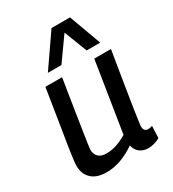

<svg xmlns="http://www.w3.org/2000/svg" viewBox="-192 -894 905 1007"><g transform="rotate(-30 260.0 -390.0)"><path d="M154 10Q95 10 64 -19.5Q33 -49 33 -97Q33 -111 36 -136.5Q39 -162 46.5 -210Q54 -258 67 -337.5Q80 -417 99 -539H200Q181 -422 170 -350Q159 -278 152.5 -237Q146 -196 143 -174Q140 -152 138 -136Q138 -109 154 -92.5Q170 -76 203 -76Q235 -76 265.5 -86.5Q296 -97 328 -116L395 -539H496Q476 -418 463.5 -340Q451 -262 444 -216.5Q437 -171 434 -149Q431 -127 430 -119.5Q429 -112 429 -110Q429 -77 456 -77Q466 -77 481 -82L478 -10Q464 -1 444 4.5Q424 10 408 10Q377 10 356 -6Q335 -22 329 -51Q284 -21 242 -5.5Q200 10 154 10ZM147 -596 281 -790H393L464 -596H382L328 -735L229 -596Z"/></g></svg>

Font: Georama Medium
Style: Italic
Weight: 500
Italic angle: -9°
Designer: Jean-Baptiste Levee
Foundry: Production Type
Version: Version 1.000